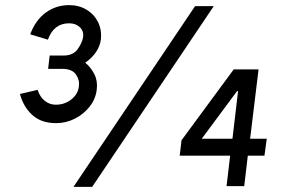

<svg xmlns="http://www.w3.org/2000/svg" viewBox="-20 -724 1110 750"><path d="M199 -243Q141 -243 106 -275Q71 -307 58 -357L127 -373Q136 -345 155 -330Q174 -315 198 -315Q233 -315 259 -336Q285 -357 288 -386Q292 -410 277 -432.5Q262 -455 223 -455H168L174 -507H228Q265 -507 283 -531.5Q301 -556 305 -581Q307 -604 291 -618.5Q275 -633 250 -633Q190 -633 167 -569L98 -590Q119 -646 159 -675Q199 -704 250 -704Q288 -704 317.5 -686.5Q347 -669 362.5 -638.5Q378 -608 374 -570Q371 -545 356 -522Q341 -499 313 -479Q335 -461 348.5 -434.5Q362 -408 358 -375Q354 -338 330.5 -308Q307 -278 272.5 -260.5Q238 -243 199 -243ZM815 -700 340 6H267L742 -700ZM1013 -116H948L934 3H865L879 -116H682L689 -176L893 -453H990L957 -182H1022ZM888 -182 910 -368H906L768 -182Z"/></svg>

Font: Kulim Park SemiBold
Style: Italic
Weight: 600
Italic angle: -8°
Designer: Noponies / Dale Sattler
Foundry: Noponies
Version: Version 1.000; ttfautohint (v1.8.3)